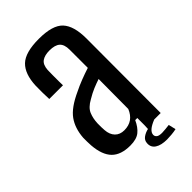

<svg xmlns="http://www.w3.org/2000/svg" viewBox="-221 -674 842 842"><g transform="rotate(-45 200.5 -253.0)"><path d="M153 7Q95 7 66 -22.5Q37 -52 32 -115Q31 -127 31 -139.5Q31 -152 31 -164Q35 -219 61.5 -256Q88 -293 156 -324Q180 -336 207 -346.5Q234 -357 262 -366V-479Q262 -511 246.5 -525Q231 -539 197 -539Q167 -539 150 -527Q133 -515 131 -484Q131 -471 130.5 -451.5Q130 -432 130.5 -414.5Q131 -397 131 -389H46Q44 -428 45 -473Q48 -543 82 -575.5Q116 -608 200 -608Q285 -608 317 -573.5Q349 -539 349 -461L348 0H260V-57H247Q233 -26 212.5 -9.5Q192 7 153 7ZM182 -59Q238 -59 260 -113L261 -298Q240 -291 219.5 -282.5Q199 -274 174 -259Q141 -241 131 -217Q121 -193 120 -163Q120 -149 120 -140Q120 -131 121 -121Q123 -92 139 -75.5Q155 -59 182 -59ZM212 51Q213 34 227 24Q241 14 259 10L260 -12H302L308 0Q257 20 257 45Q257 54 264.5 60Q272 66 291 66Q300 66 313.5 64.5Q327 63 336 62L344 96Q331 99 314 100.5Q297 102 286 102Q250 102 230 89Q210 76 212 51Z"/></g></svg>

Font: Big Shoulders Text Medium
Style: Regular
Weight: 500
Designer: Patric King
Foundry: XO Type Co
Version: Version 1.000; ttfautohint (v1.8.2)